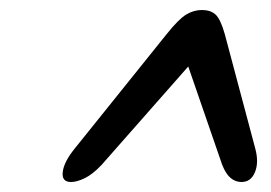

<svg xmlns="http://www.w3.org/2000/svg" viewBox="-20 -734 542 384"><path d="M490.5 -437Q498 -409.5 490 -389.8Q482 -370 463 -370Q451 -370 441.5 -377.8Q432 -385.5 424.5 -404L356.5 -601L183 -404Q165.5 -385.5 149.8 -377.8Q134 -370 122 -370Q103 -370 105.5 -390.2Q108 -410.5 129.5 -437L313.5 -666Q337.5 -696 352.5 -705Q367.5 -714 384 -714Q401 -714 411 -705Q421 -696 429.5 -666Z"/></svg>

Font: Fraunces 9pt SuperSoft
Style: Italic
Weight: 400
Italic angle: -16°
Version: Version 1.000;[b76b70a41]